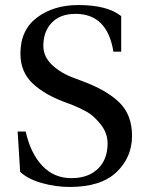

<svg xmlns="http://www.w3.org/2000/svg" viewBox="-20 -727 581 762"><path d="M50 -205H82Q101 -119 147.5 -69.5Q194 -20 263 -20Q330 -20 368.5 -57Q407 -94 407 -158Q407 -199 379.5 -233.5Q352 -268 325 -283Q298 -298 268 -310L250 -317Q161 -348 111 -394.5Q61 -441 61 -514Q61 -608 127 -657.5Q193 -707 291 -707Q406 -707 461 -663V-522H430Q406 -672 280 -672Q219 -672 185.5 -637Q152 -602 152 -545Q152 -503 186 -470Q220 -437 275 -417L307 -405Q404 -369 454 -320Q504 -271 504 -188Q504 -103 442.5 -44Q381 15 257 15Q201 15 146 -0.5Q91 -16 60 -45Z"/></svg>

Font: Linguistics Pro
Style: Regular
Weight: 400
Designer: Stefan Peev, Context Ltd
Foundry: Stefan Peev, Context Ltd
Version: Version 001.000